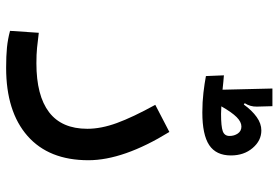

<svg xmlns="http://www.w3.org/2000/svg" viewBox="-161 -517 908 626"><g transform="rotate(90 293.0 -204.0)"><path d="M201.2 230Q162.1 230 135 227.3Q107.9 224.6 80.6 217.3L86.9 123.5Q114.7 127 136 129.2Q157.2 131.3 186.5 131.3Q291.5 131.3 345.7 90.1Q399.9 48.8 399.9 -34.7Q399.9 -79.6 381.1 -131.1Q362.3 -182.6 321.8 -256.3L410.2 -302.2Q502.4 -152.3 502.4 -38.1Q502.4 90.8 423.1 160.4Q343.8 230 201.2 230ZM346.7 -409.7Q313 -409.7 282 -413.3Q251 -417 228 -421.4L225.6 -480Q233.4 -479.5 245.8 -478.3Q258.3 -477.1 272.5 -475.6L268.6 -638.2H326.2L327.6 -587.4Q328.1 -565.9 316.4 -547.9L320.8 -544.9Q340.3 -571.8 361.6 -586.9Q382.8 -602.1 405.3 -602.1Q438.5 -602.1 462.6 -573.7Q486.8 -545.4 486.8 -502.9Q486.8 -454.6 453.1 -432.1Q419.4 -409.7 346.7 -409.7ZM326.7 -471.7Q341.8 -470.7 351.1 -470.7Q392.1 -470.7 407.7 -476.3Q423.3 -481.9 423.3 -498.5Q423.3 -513.7 415.3 -525.4Q407.2 -537.1 392.6 -537.1Q377.4 -537.1 361.8 -521.5Q346.2 -505.9 326.7 -471.7Z"/></g></svg>

Font: CaskaydiaCove NFP
Style: Regular
Weight: 400
Designer: Aaron Bell
Foundry: Saja Typeworks
Version: Version 2111.001; VTT 6.35;Nerd Fonts 3.1.1